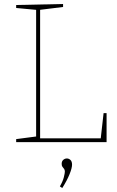

<svg xmlns="http://www.w3.org/2000/svg" viewBox="-20 -712 587 962"><path d="M499 -145H514V0H61V-15L168 -29L161 -21V-670L168 -662L61 -672V-687L296 -692V-677L174 -662L181 -670V-12L174 -19H492L484 -12ZM292 230 280 222Q295 196 300 175.5Q305 155 305 148Q305 139 301 134Q297 129 293 124Q289 119 289 109Q289 96 297 89Q305 82 315 82Q325 82 333 89.5Q341 97 341 113Q341 130 328.5 161Q316 192 292 230Z"/></svg>

Font: Bitter Thin
Style: Regular
Weight: 100
Designer: Sol Matas, and Bitter project Authors
Foundry: Sol Matas
Version: Version 2.002